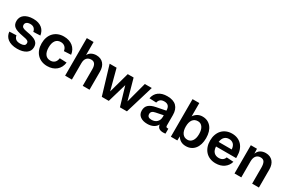

<svg xmlns="http://www.w3.org/2000/svg" viewBox="122 -1920 4680 3142"><g transform="rotate(30 2462.0 -349.0)"><path d="M290 12Q231 12 185.5 -1.5Q140 -15 109 -39Q78 -63 61 -96Q44 -129 41 -168L172 -174Q179 -132 206.5 -109Q234 -86 290 -86Q335 -86 360.5 -100Q386 -114 386 -146Q386 -160 381.5 -170Q377 -180 364.5 -188Q352 -196 329 -202.5Q306 -209 269 -215Q208 -226 166.5 -239.5Q125 -253 100 -272.5Q75 -292 64.5 -318Q54 -344 54 -378Q54 -415 68.5 -446Q83 -477 111.5 -499Q140 -521 182.5 -533.5Q225 -546 280 -546Q334 -546 375 -532.5Q416 -519 445 -495Q474 -471 490.5 -438Q507 -405 513 -366L383 -360Q376 -401 350 -424.5Q324 -448 279 -448Q233 -448 210 -429.5Q187 -411 187 -382Q187 -350 211 -334.5Q235 -319 296 -309Q359 -299 401.5 -285.5Q444 -272 470.5 -252.5Q497 -233 508 -207Q519 -181 519 -148Q519 -109 502.5 -79.5Q486 -50 455.5 -29.5Q425 -9 383 1.5Q341 12 290 12Z M857 12Q797 12 748.5 -8Q700 -28 665.5 -64.5Q631 -101 612.5 -152.5Q594 -204 594 -267Q594 -330 612.5 -381.5Q631 -433 665.5 -469.5Q700 -506 748.5 -526Q797 -546 857 -546Q908 -546 951 -532.5Q994 -519 1026.5 -493Q1059 -467 1079.5 -430Q1100 -393 1106 -345L974 -338Q966 -389 935 -415.5Q904 -442 857 -442Q794 -442 760.5 -396Q727 -350 727 -267Q727 -183 760.5 -137.5Q794 -92 857 -92Q904 -92 935 -119Q966 -146 974 -203L1106 -197Q1100 -149 1080 -110.5Q1060 -72 1027.5 -44.5Q995 -17 952 -2.5Q909 12 857 12Z M1192 0V-710H1320V-463Q1342 -505 1382 -525.5Q1422 -546 1472 -546Q1516 -546 1550 -531Q1584 -516 1607 -489Q1630 -462 1641.5 -425Q1653 -388 1653 -343V0H1525V-312Q1525 -442 1434 -442Q1381 -442 1350.5 -408.5Q1320 -375 1320 -309V0Z M1885 0 1725 -534H1856L1959 -145L2067 -534H2178L2286 -145L2390 -534H2521L2360 0H2228L2122 -358L2017 0Z M2749 12Q2664 12 2613.5 -26Q2563 -64 2563 -134Q2563 -203 2606 -242Q2649 -281 2737 -298L2914 -333Q2914 -447 2812 -447Q2764 -447 2738 -426Q2712 -405 2703 -364L2572 -370Q2588 -455 2650 -500.5Q2712 -546 2812 -546Q2927 -546 2984.5 -488.5Q3042 -431 3042 -324V-130Q3042 -108 3049.5 -100.5Q3057 -93 3072 -93H3089V0Q3083 2 3069.5 3Q3056 4 3043 4Q2999 4 2969 -14.5Q2939 -33 2931 -82Q2911 -39 2863 -13.5Q2815 12 2749 12ZM2775 -81Q2839 -81 2876.5 -118Q2914 -155 2914 -216V-246L2776 -218Q2733 -210 2714.5 -192Q2696 -174 2696 -146Q2696 -81 2775 -81Z M3477 12Q3420 12 3379 -12Q3338 -36 3315 -79L3312 0H3190V-710H3318V-458Q3339 -494 3380 -520Q3421 -546 3477 -546Q3529 -546 3570.5 -526.5Q3612 -507 3641.5 -470.5Q3671 -434 3686.5 -382.5Q3702 -331 3702 -267Q3702 -203 3686.5 -151.5Q3671 -100 3641.5 -63.5Q3612 -27 3570.5 -7.5Q3529 12 3477 12ZM3448 -92Q3503 -92 3536 -138.5Q3569 -185 3569 -267Q3569 -351 3536.5 -396.5Q3504 -442 3449 -442Q3386 -442 3352 -396.5Q3318 -351 3318 -267Q3318 -185 3352 -138.5Q3386 -92 3448 -92Z M4039 12Q3979 12 3930.5 -8Q3882 -28 3848 -64.5Q3814 -101 3795.5 -152.5Q3777 -204 3777 -267Q3777 -330 3795.5 -381.5Q3814 -433 3847.5 -469.5Q3881 -506 3929 -526Q3977 -546 4036 -546Q4093 -546 4140 -526.5Q4187 -507 4220.5 -470.5Q4254 -434 4272 -381Q4290 -328 4290 -260V-231H3910Q3914 -160 3948.5 -125Q3983 -90 4040 -90Q4083 -90 4111.5 -109.5Q4140 -129 4151 -164L4282 -156Q4260 -78 4196 -33Q4132 12 4039 12ZM4157 -317Q4152 -383 4119.5 -414Q4087 -445 4036 -445Q3984 -445 3951 -412.5Q3918 -380 3910 -317Z M4393 0V-534H4509L4512 -443Q4534 -498 4576 -522Q4618 -546 4672 -546Q4716 -546 4750 -531Q4784 -516 4807 -489.5Q4830 -463 4842 -425.5Q4854 -388 4854 -343V0H4726V-302Q4726 -370 4705.5 -406Q4685 -442 4633 -442Q4581 -442 4551 -406Q4521 -370 4521 -302V0Z"/></g></svg>

Font: Geist SemBd
Style: Regular
Weight: 400
Designer: Basement.studio, Andrés Briganti, Mateo Zaragoza
Foundry: Basement.studio, Vercel, Andrés Briganti, Guido Ferreyra, Mateo Zaragoza
Version: Version 1.401